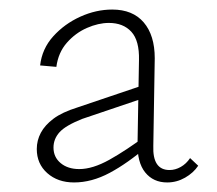

<svg xmlns="http://www.w3.org/2000/svg" viewBox="-20 -685 455 402"><path d="M330 -303Q301 -303 284 -324Q267 -345 268 -386L271 -559Q272 -600 255 -618.5Q238 -637 208 -637Q186 -637 162 -626.5Q138 -616 120 -595.5Q102 -575 98 -545L64 -548Q68 -583 91.5 -609Q115 -635 148 -650Q181 -665 215 -665Q258 -665 281 -638Q304 -611 304 -563L301 -380Q299 -329 335 -329Q347 -329 358.5 -335.5Q370 -342 378 -354L395 -338Q385 -323 367.5 -313Q350 -303 330 -303ZM135 -303Q101 -303 79 -322.5Q57 -342 57 -373Q57 -391 65.5 -407Q74 -423 92 -436.5Q110 -450 142 -460L287 -509L291 -483L152 -436Q117 -422 104.5 -408Q92 -394 92 -376Q92 -356 107 -343.5Q122 -331 146 -331Q174 -331 209 -350.5Q244 -370 287 -402L289 -379Q247 -343 209.5 -323Q172 -303 135 -303Z"/></svg>

Font: Ysabeau Office ExtraLight
Style: Regular
Weight: 250
Designer: Christian Thalmann (Catharsis Fonts)
Version: Version 2.001;gftools[0.9.30]; featfreeze: tnum,lnum,ss02